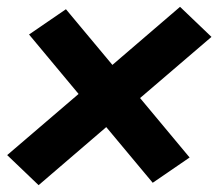

<svg xmlns="http://www.w3.org/2000/svg" viewBox="-20 -621 640 562"><path d="M93 -79 1 -167 210 -346 65 -520 173 -594 309 -431 507 -601 599 -513 390 -334 535 -160 427 -86 291 -249Z"/></svg>

Font: Iosevka Slab Heavy Extended
Style: Italic
Weight: 900
Width: 7
Italic angle: -9°
Monospace: yes
Designer: Belleve Invis
Foundry: Belleve Invis
Version: Version 11.1.0; ttfautohint (v1.8.3)